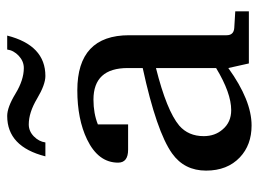

<svg xmlns="http://www.w3.org/2000/svg" viewBox="-116 -620 743 552"><g transform="rotate(-90 256.0 -343.5)"><path d="M430.2 -694.8Q402.3 -585 314 -585Q289.1 -585 249 -608.9Q209 -632.8 174.8 -632.8Q155.3 -632.8 140.4 -618.2Q125.5 -603.5 123 -585H83Q110.8 -694.8 199.2 -694.8Q224.1 -694.8 263.4 -670.9Q302.7 -647 336.9 -647Q356.4 -647 372.1 -661.6Q387.7 -676.3 390.1 -694.8ZM500 0H350.1L336.9 -59.1Q244.1 7.8 171.9 7.8Q115.7 7.8 80.1 -25.9Q42 -62 42 -123Q42 -185.5 91.3 -220.7Q154.3 -265.6 336.9 -305.2V-348.1Q336.9 -446.8 246.1 -446.8Q206.5 -446.8 174.8 -434.1V-347.2H102.1Q64.9 -347.2 64.9 -376Q64.9 -433.1 131.8 -465.3Q189.9 -493.2 272.9 -493.2Q431.2 -493.2 431.2 -344.2V-64Q431.2 -43.5 452.1 -42L500 -39.1ZM336.9 -94.2V-267.1Q214.4 -236.3 171.4 -200.2Q141.1 -173.8 141.1 -129.9Q141.1 -97.2 160.6 -75.2Q181.2 -50.8 215.8 -50.8Q265.1 -50.8 336.9 -94.2Z"/></g></svg>

Font: Ezra SIL
Style: Regular
Weight: 400
Designer: Development by SIL's NRSI team. OpenType tables by Ralph Hancock ( hancock@dircon.co.uk )
Foundry: SIL International, Version 2.51: 2007
Version: Version 2.51, 2007